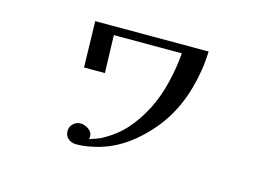

<svg xmlns="http://www.w3.org/2000/svg" viewBox="-76 -603 1152 818"><g transform="rotate(15 500.0 -194.0)"><path d="M753 -458Q751 -378 728 -294.5Q705 -211 661 -143Q618 -77 553.5 -23Q489 31 412 54Q387 61 361.5 65.5Q336 70 310 70Q290 70 275 58Q260 46 260 24Q260 5 274 -8Q288 -21 306 -21Q323 -21 341 -9Q359 3 359 22Q359 25 358.5 28Q358 31 358 34Q372 29 385 25Q398 21 411 14Q470 -18 509 -62Q548 -106 578 -164Q607 -221 623.5 -289Q640 -357 645 -421H345L350 -255H258L253 -458Z"/></g></svg>

Font: Kaisei Decol
Style: Bold
Weight: 700
Designer: Font-Kai, 金井和夫
Foundry: KAZUO KANAI
Version: Version 5.003